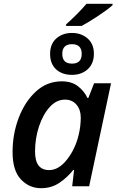

<svg xmlns="http://www.w3.org/2000/svg" viewBox="-20 -978 620 1008"><path d="M327 -842H409Q446 -862 496 -895Q546 -928 571 -951V-958H434Q413 -933 382.5 -902.5Q352 -872 327 -850ZM358 -585Q408 -585 440.5 -614.5Q473 -644 473 -696Q473 -747 440 -776Q407 -805 358 -805Q308 -805 275.5 -776Q243 -747 243 -695Q243 -643 274.5 -614Q306 -585 358 -585ZM358 -644Q307 -644 307 -695Q307 -746 358 -746Q409 -746 409 -695Q409 -644 358 -644ZM195 10Q250 10 291.5 -18Q333 -46 365 -86H369L359 0H448L563 -541H474L444 -464H439Q422 -500 389 -525.5Q356 -551 304 -551Q227 -551 169 -498Q111 -445 78.5 -360Q46 -275 46 -180Q46 -82 90 -36Q134 10 195 10ZM238 -85Q164 -85 164 -182Q164 -251 184.5 -313.5Q205 -376 240.5 -415.5Q276 -455 321 -455Q359 -455 381.5 -428.5Q404 -402 404 -361Q404 -315 393 -270Q375 -195 331.5 -140Q288 -85 238 -85Z"/></svg>

Font: Noto Sans UI Medium
Style: Italic
Weight: 500
Italic angle: -12°
Designer: Monotype Design Team
Foundry: Monotype Imaging Inc.
Version: Version 1.901